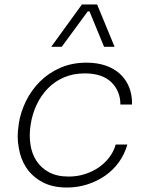

<svg xmlns="http://www.w3.org/2000/svg" viewBox="-20 -821 642 858"><path d="M279 17Q214 17 169 -7.5Q124 -32 98 -71Q72 -110 64 -160Q59 -186 59 -212Q59 -235 63 -259L64 -269Q72 -320 96 -369Q120 -418 158.5 -456.5Q197 -495 249.5 -518Q302 -541 367 -541Q414 -541 452 -528Q490 -515 516.5 -490.5Q543 -466 557 -431.5Q571 -397 570 -354H518Q518 -414 477.5 -453.5Q437 -493 359 -493Q307 -493 265.5 -475Q224 -457 193.5 -425.5Q163 -394 143.5 -352.5Q124 -311 117 -264Q113 -239 113 -216Q113 -195 116 -176Q122 -134 143 -102Q164 -70 199.5 -51Q235 -32 287 -32Q326 -32 361 -43.5Q396 -55 423.5 -74.5Q451 -94 470 -120Q489 -146 497 -175H549Q537 -132 511.5 -96.5Q486 -61 450 -36Q414 -11 370.5 3Q327 17 279 17ZM209 -612 346 -801H414L492 -612H445L380 -770H372L256 -612Z"/></svg>

Font: Sora ExtraLight
Style: Italic
Weight: 200
Designer: Jonathan Barnbrook, Juli√°n Moncada
Version: Version 1.000